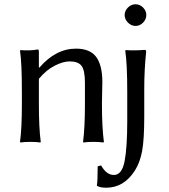

<svg xmlns="http://www.w3.org/2000/svg" viewBox="-20 -668 794 904"><path d="M460 -180.2Q460 -66.4 469.2 0L466.8 2.9Q448.7 0 419.9 0Q391.1 0 373 2.9L371.1 0Q379.9 -66.9 379.9 -180.2V-277.8Q379.9 -336.9 364 -357.9Q348.1 -378.9 308.1 -378.9Q277.3 -378.9 237.8 -358.9Q198.2 -338.9 163.1 -296.9V-180.2Q163.1 -64 171.9 0L169.9 2.9Q151.9 0 123 0Q94.2 0 76.2 2.9L74.2 0Q83 -61 83 -180.2V-234.9Q83 -373 74.2 -429.2L76.2 -432.1Q120.1 -428.2 157.2 -435.1Q163.1 -435.1 163.1 -424.8V-352.1L165 -349.1Q242.2 -439 337.9 -439Q403.8 -439 432.9 -399.9Q461.9 -360.8 461.9 -280.8Q461.9 -264.6 460.9 -230.5Q460 -196.3 460 -180.2ZM582.5 -561.5Q566.9 -577.1 566.9 -597.2Q566.9 -617.2 582.5 -632.6Q598.1 -647.9 618.2 -647.9Q638.2 -647.9 653.6 -632.6Q668.9 -617.2 668.9 -597.2Q668.9 -577.1 653.6 -561.5Q638.2 -545.9 618.2 -545.9Q598.1 -545.9 582.5 -561.5ZM659.2 -251V-120.1Q659.2 -11.2 649.2 43Q639.2 97.2 615.2 134.8Q563.5 215.8 480 215.8Q451.2 215.8 437 207L436 204.1Q439.9 189 439.9 115.2L456.1 110.8Q481 155.8 516.1 155.8Q554.2 155.8 566.7 90.8Q579.1 25.9 579.1 -96.2V-234.9Q579.1 -367.7 569.8 -429.2L571.8 -432.1Q614.7 -429.2 659.2 -433.1Q665 -433.1 666.5 -431.6Q668 -430.2 668 -422.9Q659.2 -338.9 659.2 -251Z"/></svg>

Font: Biolilbert
Style: Regular
Weight: 400
Designer: Philipp H. Poll
Foundry: Philipp H. Poll
Version: Version 1.1.0